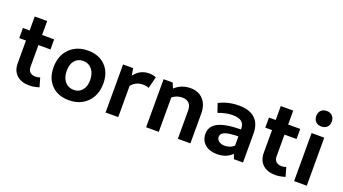

<svg xmlns="http://www.w3.org/2000/svg" viewBox="-58 -1274 3260 1825"><g transform="rotate(20 1572.0 -361.5)"><path d="M265 7Q184 7 138 -36Q92 -79 92 -153V-384H24V-486H92V-627H218V-486H340V-384H218V-161Q218 -129 238.5 -110.5Q259 -92 293 -92Q318 -92 339 -101L365 -10Q312 7 265 7Z M667 10Q556 10 490.5 -57Q425 -124 425 -235Q425 -353 495.5 -424.5Q566 -496 682 -496Q792 -496 857.5 -429.5Q923 -363 923 -251Q923 -134 852.5 -62Q782 10 667 10ZM678 -98Q731 -98 762.5 -136Q794 -174 794 -238Q794 -306 760 -347Q726 -388 670 -388Q617 -388 585.5 -350Q554 -312 554 -246Q554 -179 588 -138.5Q622 -98 678 -98Z M1037 0V-486H1139L1151 -414Q1209 -491 1299 -491Q1340 -491 1371 -477L1342 -360Q1314 -371 1280 -371Q1211 -371 1165 -316V0Z M1447 0V-486H1539L1561 -433Q1627 -494 1718 -494Q1800 -494 1847.5 -442Q1895 -390 1895 -300V0H1768V-282Q1768 -383 1674 -383Q1619 -383 1575 -348V0Z M2166 10Q2089 10 2043.5 -29.5Q1998 -69 1998 -135Q1998 -212 2071 -249.5Q2144 -287 2301 -289V-302Q2301 -390 2181 -390Q2114 -390 2037 -360L2007 -449Q2096 -496 2208 -496Q2316 -496 2371.5 -443.5Q2427 -391 2427 -292V0H2335L2317 -48Q2261 10 2166 10ZM2126 -152Q2126 -124 2148.5 -107Q2171 -90 2208 -90Q2263 -90 2301 -125V-218Q2208 -217 2167 -201Q2126 -185 2126 -152Z M2754 7Q2673 7 2627 -36Q2581 -79 2581 -153V-384H2513V-486H2581V-627H2707V-486H2829V-384H2707V-161Q2707 -129 2727.5 -110.5Q2748 -92 2782 -92Q2807 -92 2828 -101L2854 -10Q2801 7 2754 7Z M3009 -576Q2973 -576 2951.5 -597Q2930 -618 2930 -654Q2930 -690 2951.5 -711.5Q2973 -733 3009 -733Q3044 -733 3065.5 -711.5Q3087 -690 3087 -654Q3087 -618 3065.5 -597Q3044 -576 3009 -576ZM2944 0V-486H3072V0Z"/></g></svg>

Font: Cantarell
Style: Bold
Weight: 700
Designer: Dave Crossland, Nikolaus Waxweiler, Florian Fecher, Jacques Le Bailly, Eben Sorkin, Alexei Vanyashin, Alexios Zavras, Em
Version: Version 0.303